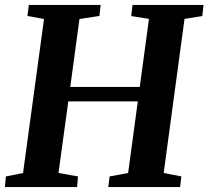

<svg xmlns="http://www.w3.org/2000/svg" viewBox="-24 -763 850 783"><path d="M-4 0 0 -43.5 70 -57.5 155.5 -685.5 88 -698 93.5 -743H386.5L381.5 -698L300 -685.5L262.5 -408.5H546L583.5 -686L511 -697.5L516.5 -743H806L801 -697.5L728.5 -686L643.5 -57.5L715.5 -43.5L710.5 0H417.5L423 -43.5L498.5 -57.5L538 -349.5H254.5L214.5 -57.5L294 -43.5L290.5 0Z"/></svg>

Font: Merriweather 36pt
Style: Bold Italic
Weight: 700
Italic angle: -7.8°
Version: Version 2.101